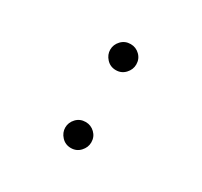

<svg xmlns="http://www.w3.org/2000/svg" viewBox="-100 -561 725 690"><g transform="rotate(30 262.5 -215.5)"><path d="M262.2 -107.9Q284.2 -107.9 300 -92.5Q315.9 -77.1 315.9 -54.2Q315.9 -33.2 300.5 -16.6Q285.2 0 262 0Q238.8 0 223.4 -16.6Q208 -33.2 208 -54.2Q208 -75.2 223.4 -91.6Q238.8 -107.9 262.2 -107.9ZM262.2 -431.2Q284.2 -431.2 300 -415.8Q315.9 -400.4 315.9 -377.4Q315.9 -356.4 300.5 -339.8Q285.2 -323.2 262 -323.2Q238.8 -323.2 223.4 -339.8Q208 -356.4 208 -377.4Q208 -398.4 223.4 -414.8Q238.8 -431.2 262.2 -431.2Z"/></g></svg>

Font: CMU Typewriter Text
Style: Light
Weight: 200
Version: Version 0.7.0